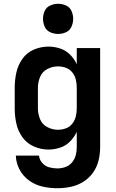

<svg xmlns="http://www.w3.org/2000/svg" viewBox="-20 -785 616 1018"><path d="M284 213Q320 213 355.5 205.5Q391 198 421.5 179Q452 160 473 130.5Q494 101 502.5 66Q511 31 511 -5V-530H387V-444Q374 -473 351.5 -495.5Q329 -518 298.5 -528Q268 -538 237 -538Q197 -538 159.5 -522Q122 -506 98.5 -472.5Q75 -439 66.5 -399.5Q58 -360 58 -320V-210Q58 -170 66.5 -130.5Q75 -91 98.5 -58Q122 -25 159.5 -8.5Q197 8 237 8Q268 8 298.5 -2Q329 -12 351.5 -35Q374 -58 387 -86V-5Q387 17 381.5 38Q376 59 362 76Q348 93 327 100.5Q306 108 284 108Q262 108 240.5 102Q219 96 204 79Q189 62 187 40H64Q65 79 84 114.5Q103 150 135.5 173Q168 196 206.5 204.5Q245 213 284 213ZM287 -97Q258 -97 231 -111Q204 -125 192.5 -153Q181 -181 181 -210V-320Q181 -349 192.5 -377Q204 -405 231 -419Q258 -433 287 -433Q309 -433 329.5 -425.5Q350 -418 363.5 -401Q377 -384 382 -363Q387 -342 387 -320V-210Q387 -189 382 -168Q377 -147 363.5 -129.5Q350 -112 329.5 -104.5Q309 -97 287 -97ZM288 -605Q310 -605 330 -614Q350 -623 359 -643.5Q368 -664 368 -685Q368 -707 359 -727Q350 -747 330 -756Q310 -765 288 -765Q267 -765 246.5 -756Q226 -747 217 -727Q208 -707 208 -685Q208 -664 217 -643.5Q226 -623 246.5 -614Q267 -605 288 -605Z"/></svg>

Font: Iosevka Sparkle
Style: Bold
Weight: 700
Designer: Belleve Invis
Foundry: Belleve Invis
Version: Version 4.5.0; ttfautohint (v1.8.3)